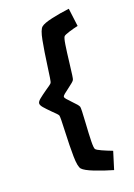

<svg xmlns="http://www.w3.org/2000/svg" viewBox="-145 -874 799 1147"><g transform="rotate(-15 254.0 -300.5)"><path d="M222.2 139.2Q206.5 124 199.7 59.1Q192.9 -5.9 188.5 -106.4Q187 -141.1 185.1 -168.9Q183.1 -196.8 180.7 -200.2Q177.2 -205.6 166.7 -214.6Q156.2 -223.6 144.5 -232.9Q114.3 -258.3 98.6 -273.7Q83 -289.1 83 -300.3Q83 -311.5 98.6 -326.9Q114.3 -342.3 144.5 -367.7Q156.2 -377 166.7 -386Q177.2 -395 180.7 -400.4Q183.1 -403.8 185.1 -431.6Q187 -459.5 188.5 -494.6Q193.4 -597.7 200 -661.1Q206.5 -724.6 222.2 -739.7Q237.8 -755.4 290.3 -772Q342.8 -788.6 400.4 -800.8L424.8 -688Q397.5 -679.7 368.9 -668Q340.3 -656.2 334.5 -649.4Q328.1 -641.6 325.2 -599.1Q322.3 -556.6 320.3 -483.9Q318.8 -437.5 317.6 -412.8Q316.4 -388.2 314 -383.3Q310.5 -376.5 301.8 -367.9Q293 -359.4 274.9 -342.8Q255.9 -326.2 246.1 -316.4Q236.3 -306.6 235.8 -300.3Q236.3 -293.9 245.6 -284.9Q254.9 -275.9 274.9 -258.3Q293.5 -242.2 302.5 -233.4Q311.5 -224.6 314.9 -217.3Q318.8 -209 320.8 -116.7Q322.3 -46.9 325.2 -2.7Q328.1 41.5 334.5 48.8Q340.8 56.2 371.6 66.9Q402.3 77.6 437 87.4L412.6 200.2Q350.1 188 294.4 171.4Q238.8 154.8 222.2 139.2Z"/></g></svg>

Font: Lesson One
Style: Bold
Weight: 700
Designer: But Ko, Victor Gaultney, Annie Olsen, Julie Remington, Don Collingsworth, Eric Hays, Becca Hirsbrunner
Version: Version 1.100